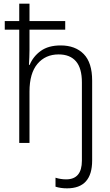

<svg xmlns="http://www.w3.org/2000/svg" viewBox="-20 -780 603 1048"><path d="M346 248Q311 248 283 239V190Q311 199 341 199Q427 199 427 97V-330Q427 -408 394.5 -445.5Q362 -483 300 -483Q228 -483 184.5 -431.5Q141 -380 141 -280V0H85V-618H6V-665H85V-760H141V-665H336V-618H141V-507Q141 -487 140 -466Q139 -445 138 -426H142Q161 -472 202.5 -502Q244 -532 311 -532Q391 -532 437 -485Q483 -438 483 -340V96Q483 248 346 248Z"/></svg>

Font: Noto Sans Mono SemiCondensed Light
Style: Regular
Weight: 300
Width: 4
Designer: Monotype Design Team
Foundry: Monotype Imaging Inc.
Version: Version 2.014; ttfautohint (v1.8.4.7-5d5b)